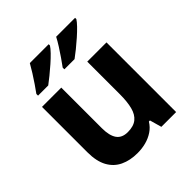

<svg xmlns="http://www.w3.org/2000/svg" viewBox="-207 -910 1065 1065"><g transform="rotate(-45 325.0 -378.0)"><path d="M576.3 -546.4V0H460.4L440.7 -69.8H432.4Q415.4 -41.8 388.7 -24.1Q362 -6.4 330.3 1.8Q298.6 10 264.2 10Q206.3 10 162.5 -10.8Q118.7 -31.6 94.6 -75.8Q70.5 -120.1 70.5 -189.9V-546.4H221.7V-227.6Q221.7 -169.7 242.4 -140.1Q263.2 -110.6 308.4 -110.6Q353.7 -110.6 379.4 -131.3Q405 -151.9 415.2 -192.1Q425.5 -232.2 425.5 -289.9V-546.4ZM549.6 -756Q541.6 -743 522.4 -723Q503.1 -703 478.1 -681Q453.1 -659 428.7 -639.2Q404.3 -619.4 385.5 -606H305.6V-619.2Q319.6 -638.2 337.5 -664Q355.4 -689.7 372.7 -717Q390 -744.2 401.2 -766H549.6ZM342.5 -756Q334.5 -743 315.3 -723Q296 -703 271 -681Q246 -659 221.6 -639.2Q197.2 -619.4 179 -606H99.1V-619.2Q113.1 -638.2 130.6 -663.9Q148.2 -689.6 165.3 -716.8Q182.4 -744 194.6 -766H342.5Z"/></g></svg>

Font: Noto Sans Khmer
Style: Regular
Weight: 400
Designer: Danh Hong and the Monotype Design Team
Foundry: Monotype Imaging Inc.
Version: Version 2.003